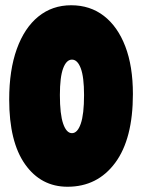

<svg xmlns="http://www.w3.org/2000/svg" viewBox="-20 -718 541 731"><path d="M237 -7Q136 -7 75.5 -92.5Q15 -178 15 -339Q15 -451 44 -531.5Q73 -612 126 -655Q179 -698 251 -698Q323 -698 375.5 -657.5Q428 -617 457 -541.5Q486 -466 486 -360Q486 -189 418.5 -98Q351 -7 237 -7ZM254 -211Q275 -211 287.5 -247Q300 -283 300 -356Q300 -425 287.5 -458Q275 -491 254 -491Q233 -491 220.5 -458Q208 -425 208 -356Q208 -283 220.5 -247Q233 -211 254 -211Z"/></svg>

Font: DynaPuff Condensed
Style: Bold
Weight: 700
Width: 3
Designer: Toshi Omagari, Jennifer Daniel
Foundry: Google Fonts
Version: Version 2.000; ttfautohint (v1.8.4.7-5d5b)